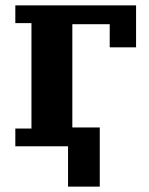

<svg xmlns="http://www.w3.org/2000/svg" viewBox="-20 -544 553 714"><path d="M37 -66H97V-458H37V-524H486V-368H388V-454H249V-70H351V150H233V0H37Z"/></svg>

Font: IBM Plex Serif
Style: Bold
Weight: 700
Designer: Mike Abbink, Paul van der Laan, Pieter van Rosmalen
Foundry: Bold Monday
Version: Version 2.008